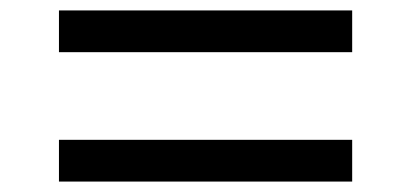

<svg xmlns="http://www.w3.org/2000/svg" viewBox="-20 -530 763 368"><path d="M133 -182H93V-262H133H615H655V-182H615ZM133 -430H93V-510H133H615H655V-430H615Z"/></svg>

Font: Nordica Advanced
Style: RegularExtended
Weight: 300
Version: Version 1.07